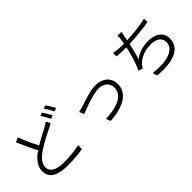

<svg xmlns="http://www.w3.org/2000/svg" viewBox="111 -1775 2778 2778"><g transform="rotate(-45 1500.0 -386.0)"><path d="M776 -771 727 -750C754 -712 789 -652 808 -611L858 -633C837 -675 801 -735 776 -771ZM884 -810 836 -789C865 -752 898 -695 920 -651L969 -674C950 -711 911 -774 884 -810ZM278 -762 207 -732C255 -623 307 -504 353 -423C243 -347 179 -266 179 -165C179 -18 312 38 498 38C622 38 740 26 813 13L814 -66C738 -47 605 -33 495 -33C333 -33 252 -87 252 -172C252 -249 308 -316 403 -378C502 -444 616 -498 685 -534C713 -548 737 -560 758 -573L722 -638C702 -622 681 -609 654 -593C598 -562 504 -517 413 -461C370 -540 318 -651 278 -762Z M1164 -395 1194 -321C1254 -344 1477 -437 1602 -437C1707 -437 1776 -372 1776 -286C1776 -118 1582 -56 1367 -49L1396 20C1657 3 1847 -90 1847 -285C1847 -418 1745 -502 1607 -502C1490 -502 1326 -441 1255 -419C1223 -409 1193 -401 1164 -395Z M2114 -651 2115 -581C2172 -576 2235 -572 2301 -572H2309C2285 -459 2244 -313 2193 -212L2259 -188C2269 -206 2278 -220 2291 -235C2358 -315 2470 -355 2590 -355C2710 -355 2773 -296 2773 -219C2773 -52 2548 -10 2315 -41L2333 29C2633 61 2846 -15 2846 -221C2846 -336 2756 -416 2597 -416C2490 -416 2398 -390 2310 -326C2332 -385 2357 -486 2376 -574C2504 -579 2664 -595 2783 -616L2782 -685C2660 -657 2510 -642 2389 -637L2401 -700C2405 -725 2411 -755 2418 -781L2338 -785C2339 -758 2338 -735 2334 -705L2322 -635H2300C2240 -635 2165 -643 2114 -651Z"/></g></svg>

Font: Noto Sans KR DemiLight
Style: Regular
Weight: 350
Designer: Ryoko NISHIZUKA 西塚涼子 (kana, bopomofo & ideographs); Paul D. Hunt (Latin, Greek & Cyrillic); Sandoll Communications 산돌커뮤니
Foundry: Adobe
Version: Version 2.004;hotconv 1.0.118;makeotfexe 2.5.65603